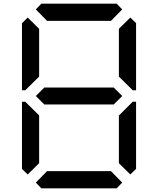

<svg xmlns="http://www.w3.org/2000/svg" viewBox="-20 -1020 856 1040"><path d="M130 -75 99 -105V-469H117L130 -456L192 -395V-136ZM130 -544 117 -531H99V-894L130 -925L192 -864V-605ZM174 -969 204 -1000H612L642 -969L581 -907H235ZM596 -546 642 -500 596 -454H220L174 -500L220 -546ZM686 -925 717 -895V-531H699L686 -544L624 -605V-864ZM642 -31 612 0H204L174 -31L235 -93H581ZM686 -456 699 -469H717V-105L686 -75L624 -136V-394Z"/></svg>

Font: DSEG7 Classic Mini
Style: Regular
Weight: 400
Designer: Keshikan(Twitter:@keshinomi_88pro)
Version: Version 0.46